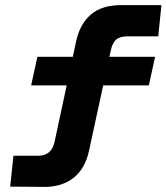

<svg xmlns="http://www.w3.org/2000/svg" viewBox="-20 -730 651 751"><path d="M19.8 0 32.6 -120.8H129.6Q154.6 -120.8 170.9 -133.8Q187.2 -146.8 193.6 -175.8L277.6 -567.6Q292 -635 334.8 -672.5Q377.6 -710 454.2 -710H611.4L599 -588H481Q449.2 -588 434.5 -575.3Q419.8 -562.6 413.4 -533.2L328.4 -141.4Q313.2 -69.6 266.9 -33.8Q220.6 2 150.8 1ZM101.8 -396 126.2 -507.8H586.6L562.2 -396Z"/></svg>

Font: Geist Mono
Style: Italic
Weight: 400
Italic angle: -12°
Monospace: yes
Designer: Basement.studio, Andrés Briganti, Mateo Zaragoza
Foundry: Basement.studio, Vercel, Andrés Briganti, Guido Ferreyra, Mateo Zaragoza
Version: Version 1.500